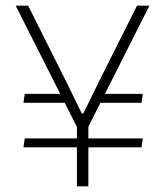

<svg xmlns="http://www.w3.org/2000/svg" viewBox="-20 -659 588 679"><path d="M320 -295.5 331 -327H485L480.5 -295.5ZM67.5 -169.5H485L480.5 -138H63ZM214.5 -327 226 -295.5H63L67.5 -327ZM254 -206 35.5 -639H79.5L216.5 -365.5L269 -258H275L327.5 -365.5L464.5 -639H508.5L290 -206ZM252 0V-247H292.5V0Z"/></svg>

Font: Anek Latin Medium ExtraLight
Style: Regular
Weight: 250
Version: Version 1.003